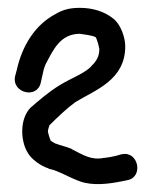

<svg xmlns="http://www.w3.org/2000/svg" viewBox="-20 -739 388 489"><path d="M214 -572C200 -554 161 -540 132 -522C104 -505 79 -483 58 -465C31 -438 31 -383 50 -351C60 -333 84 -316 104 -310V-309H105C130 -304 153 -288 184 -277C217 -265 259 -271 289 -277L304 -280C347 -288 332 -356 290 -346H289L275 -342C266 -340 257 -338 247 -337H245C212 -330 191 -345 163 -359L162 -360C148 -366 135 -368 123 -373H122C120 -374 112 -378 109 -381C107 -386 104 -394 102 -404C102 -408 105 -418 106 -420C126 -440 150 -463 172 -479C223 -510 299 -535 299 -621C299 -644 287 -678 268 -692C246 -710 215 -719 184 -719C159 -719 141 -715 121 -703C70 -676 37 -624 23 -562L18 -543C11 -502 75 -486 84 -529L88 -547C90 -557 92 -566 96 -575C117 -615 134 -652 183 -653L203 -650C213 -648 219 -647 224 -644C227 -639 232 -621 233 -614C233 -595 225 -583 214 -572Z"/></svg>

Font: Stray Cat
Style: ExBdExt
Weight: 800
Version: Version 1.0